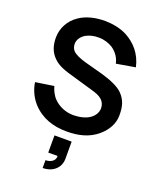

<svg xmlns="http://www.w3.org/2000/svg" viewBox="-188 -874 1043 1281"><g transform="rotate(20 334.0 -233.5)"><path d="M630.2 -544.8C609.4 -637.5 554.2 -693.8 492.7 -728.1C443.8 -755.2 385.4 -764.6 334.4 -765.6C267.7 -765.6 200 -752.1 147.9 -714.6C95.8 -678.1 60.4 -618.8 60.4 -549C60.4 -495.8 74 -449 113.5 -411.5C151 -375 202.1 -360.4 264.6 -342.7L404.2 -302.1C436.5 -292.7 461.5 -284.4 480.2 -266.7C496.9 -252.1 505.2 -230.2 505.2 -208.3C505.2 -181.2 491.7 -155.2 465.6 -135.4C436.5 -112.5 388.5 -102.1 345.8 -102.1C291.7 -102.1 241.7 -124 207.3 -158.3C182.3 -183.3 167.7 -217.7 161.5 -241.7L31.3 -221.9C38.5 -176 57.3 -127.1 95.8 -83.3C160.4 -12.5 244.8 15.6 341.7 15.6C425 15.6 499 -2.1 558.3 -53.1C605.2 -92.7 636.5 -145.8 636.5 -205.2C636.5 -267.7 626 -309.4 586.5 -351C557.3 -382.3 496.9 -407.3 432.3 -426L301 -461.5C259.4 -474 227.1 -487.5 210.4 -505.2C196.9 -518.8 192.7 -537.5 192.7 -553.1C192.7 -584.4 213.5 -609.4 238.5 -625C263.5 -639.6 295.8 -647.9 332.3 -646.9C368.8 -646.9 402.1 -635.4 428.1 -619.8C461.5 -597.9 487.5 -563.5 495.8 -521.9ZM396.9 189.6V67.7H275V189.6H341.7C342.7 237.5 290.6 243.8 275 243.8V299C344.8 299 396.9 255.2 396.9 189.6Z"/></g></svg>

Font: Manrope3 Bold
Style: Regular
Weight: 700
Designer: Mikhail Sharanda
Foundry: Mikhail Sharanda
Version: Version 3.000;PS 003.000;hotconv 1.0.88;makeotf.lib2.5.64775